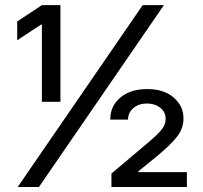

<svg xmlns="http://www.w3.org/2000/svg" viewBox="-20 -748 811 768"><path d="M147.5 -340.8V-649.4H143.6L48.8 -586.9V-662.1L147.5 -727.5H221.7V-340.8ZM50.8 0 550.8 -727.5H635.7L135.7 0ZM425.8 0V-53.7L577.1 -181.6Q611.3 -210.4 627 -230.2Q642.6 -250 642.6 -272.5Q642.6 -300.3 620.8 -317.1Q599.1 -334 567.4 -334Q535.6 -334 513.9 -316.2Q492.2 -298.3 492.2 -269.5H420.9Q420.9 -324.2 461.9 -358.2Q502.9 -392.1 568.4 -391.6Q634.8 -392.1 674.3 -358.2Q713.9 -324.2 713.9 -274.4Q713.9 -235.8 690.2 -204.1Q666.5 -172.4 611.3 -126L533.2 -62.5V-59.6H727.5V0Z"/></svg>

Font: Inter Display
Style: Regular
Weight: 400
Designer: Rasmus Andersson
Foundry: rsms
Version: Version 4.000;git-37864ae